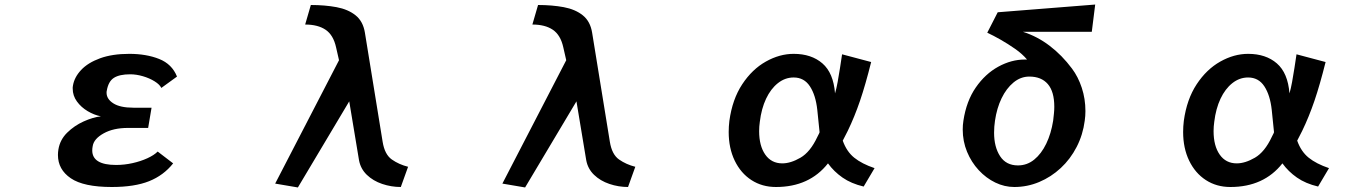

<svg xmlns="http://www.w3.org/2000/svg" viewBox="-20 -812 6040 845"><path d="M742 -93Q700 -40 636 -14.5Q572 11 472 11Q348 11 291.5 -27.5Q235 -66 235 -130Q235 -136 235.5 -142Q236 -148 237 -154Q244 -197 275.5 -228Q307 -259 348 -277.5Q389 -296 424 -300Q394 -306 365.5 -323Q337 -340 318.5 -365.5Q300 -391 300 -422Q300 -425 300 -428Q300 -431 301 -435Q307 -472 337 -504Q367 -536 420.5 -555.5Q474 -575 549 -575Q624 -575 680.5 -552.5Q737 -530 759 -475L690 -425Q683 -440 660.5 -454Q638 -468 609 -476.5Q580 -485 553 -485Q506 -485 481.5 -469.5Q457 -454 450 -413Q449 -410 449 -404Q449 -376 479 -357Q509 -338 567 -338H647L632 -249H543Q479 -249 436 -225Q393 -201 388 -169Q387 -164 386.5 -159.5Q386 -155 386 -150Q386 -86 491 -86Q527 -86 563 -94Q599 -102 628.5 -115.5Q658 -129 674 -145Z M1744 11Q1702 11 1662 -2.5Q1622 -16 1594.5 -42.5Q1567 -69 1560 -107L1517 -366L1291 13L1191 -4L1472 -547L1459 -604Q1447 -658 1413 -681Q1379 -704 1323 -704L1348 -790Q1410 -790 1461 -780.5Q1512 -771 1545 -744.5Q1578 -718 1586 -668L1664 -188Q1673 -132 1704.5 -110Q1736 -88 1776 -78Z M2744 11Q2702 11 2662 -2.5Q2622 -16 2594.5 -42.5Q2567 -69 2560 -107L2517 -366L2291 13L2191 -4L2472 -547L2459 -604Q2447 -658 2413 -681Q2379 -704 2323 -704L2348 -790Q2410 -790 2461 -780.5Q2512 -771 2545 -744.5Q2578 -718 2586 -668L2664 -188Q2673 -132 2704.5 -110Q2736 -88 2776 -78Z M3781 9Q3726 -4 3688 -30.5Q3650 -57 3624 -93Q3542 11 3395 11Q3334 11 3287 -19.5Q3240 -50 3213.5 -105Q3187 -160 3187 -231Q3187 -255 3190 -280Q3203 -375 3246.5 -441Q3290 -507 3350.5 -541Q3411 -575 3473 -575Q3551 -575 3599.5 -533Q3648 -491 3655 -401Q3661 -421 3666.5 -451Q3672 -481 3677 -513.5Q3682 -546 3686 -573L3814 -539Q3789 -439 3765 -368.5Q3741 -298 3711 -236L3689 -193Q3706 -145 3739.5 -118Q3773 -91 3829 -72ZM3577 -328Q3570 -393 3544.5 -432Q3519 -471 3473 -471Q3435 -471 3403.5 -446Q3372 -421 3351.5 -377.5Q3331 -334 3324 -276Q3321 -255 3321 -235Q3321 -170 3348 -131.5Q3375 -93 3423 -93Q3460 -93 3503 -118Q3546 -143 3577 -209Q3579 -214 3582 -219Q3585 -224 3587 -230Z M4482 -672Q4545 -652 4599.5 -610.5Q4654 -569 4698 -510Q4725 -474 4741 -425.5Q4757 -377 4757 -323Q4757 -302 4754 -281Q4746 -219 4718.5 -165.5Q4691 -112 4648.5 -72.5Q4606 -33 4553.5 -11Q4501 11 4444 11Q4401 11 4360.5 -8.5Q4320 -28 4287.5 -63Q4255 -98 4236 -144Q4217 -190 4217 -242Q4217 -262 4220 -281Q4233 -367 4274.5 -427Q4316 -487 4373.5 -518.5Q4431 -550 4490 -550H4500Q4479 -575 4447.5 -597Q4416 -619 4383.5 -637.5Q4351 -656 4325 -668L4371 -758L4800 -792L4785 -672ZM4460 -84Q4500 -84 4531.5 -109.5Q4563 -135 4584.5 -179.5Q4606 -224 4615 -281Q4617 -298 4618.5 -313Q4620 -328 4620 -342Q4620 -409 4591.5 -442Q4563 -475 4510 -475Q4472 -475 4440.5 -449Q4409 -423 4388 -379.5Q4367 -336 4359 -281Q4357 -268 4356 -254.5Q4355 -241 4355 -228Q4355 -165 4381.5 -124.5Q4408 -84 4460 -84Z M5781 9Q5726 -4 5688 -30.5Q5650 -57 5624 -93Q5542 11 5395 11Q5334 11 5287 -19.5Q5240 -50 5213.5 -105Q5187 -160 5187 -231Q5187 -255 5190 -280Q5203 -375 5246.5 -441Q5290 -507 5350.5 -541Q5411 -575 5473 -575Q5551 -575 5599.5 -533Q5648 -491 5655 -401Q5661 -421 5666.5 -451Q5672 -481 5677 -513.5Q5682 -546 5686 -573L5814 -539Q5789 -439 5765 -368.5Q5741 -298 5711 -236L5689 -193Q5706 -145 5739.5 -118Q5773 -91 5829 -72ZM5577 -328Q5570 -393 5544.5 -432Q5519 -471 5473 -471Q5435 -471 5403.5 -446Q5372 -421 5351.5 -377.5Q5331 -334 5324 -276Q5321 -255 5321 -235Q5321 -170 5348 -131.5Q5375 -93 5423 -93Q5460 -93 5503 -118Q5546 -143 5577 -209Q5579 -214 5582 -219Q5585 -224 5587 -230Z"/></svg>

Font: RocknRoll One
Style: Regular
Weight: 400
Designer: Fontworks Inc.
Foundry: Fontworks Inc.
Version: Version 1.100